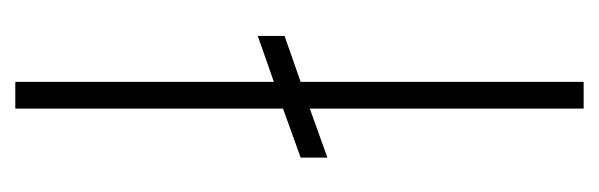

<svg xmlns="http://www.w3.org/2000/svg" viewBox="-286 -497 783 251"><g transform="rotate(90 105.5 -371.5)"><path d="M87 0V-338L27 -317V-352L87 -373V-743H122V-385L186 -408V-373L122 -350V0Z"/></g></svg>

Font: Saira Semi Condensed Thin
Style: Regular
Weight: 100
Width: 4
Designer: Hector Gatti with collaboration of the Omnibus-Type team
Foundry: Omnibus-Type
Version: Version 1.001; ttfautohint (v1.8)